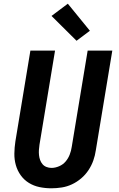

<svg xmlns="http://www.w3.org/2000/svg" viewBox="-20 -1008 640 1036"><path d="M257 8Q224 8 193 1.5Q162 -5 136 -21Q110 -37 92 -62Q74 -87 65.5 -117Q57 -147 57.5 -179.5Q58 -212 63 -245L144 -735H277L193 -227Q191 -213 190 -199Q189 -185 190.5 -171Q192 -157 196.5 -144.5Q201 -132 209.5 -122Q218 -112 231 -107Q244 -102 258 -102Q278 -102 299 -111Q320 -120 334 -136.5Q348 -153 356 -173.5Q364 -194 367 -215L453 -735H586L497 -197Q493 -169 483.5 -142Q474 -115 457.5 -90Q441 -65 418 -45.5Q395 -26 368.5 -13.5Q342 -1 313.5 3.5Q285 8 257 8ZM393 -788 258 -922 346 -988 465 -842Z"/></svg>

Font: Iosevka Extrabold Extended
Style: Italic
Weight: 800
Width: 7
Italic angle: -9°
Monospace: yes
Designer: Belleve Invis
Foundry: Belleve Invis
Version: Version 32.5.0; ttfautohint (v1.8.4)